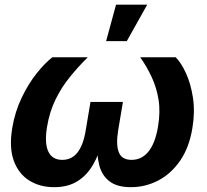

<svg xmlns="http://www.w3.org/2000/svg" viewBox="-20 -775 865 803"><path d="M206.5 7.8Q147 7.8 102.3 -20Q57.6 -47.9 37.6 -103Q17.6 -158.2 31.2 -239.7Q42.5 -307.6 70.6 -366.2Q98.6 -424.8 133.5 -468.5Q168.5 -512.2 199.2 -535.6H347.2Q307.1 -496.1 272 -452.6Q236.8 -409.2 211.9 -358.2Q187 -307.1 176.8 -244.6Q165.5 -176.8 181.9 -141.6Q198.2 -106.4 240.2 -106.4Q280.3 -106.4 304.4 -137.7Q328.6 -168.9 338.4 -229.5L358.4 -348.6H494.1L474.1 -229.5Q464.4 -168.9 477.1 -137.7Q489.7 -106.4 530.3 -106.4Q573.2 -106.4 601.3 -141.6Q629.4 -176.8 640.6 -244.1Q651.4 -306.6 643.1 -357.9Q634.8 -409.2 614.3 -452.9Q593.8 -496.6 566.4 -535.6H714.8Q738.3 -511.7 758.3 -467.8Q778.3 -423.8 787.1 -365.5Q795.9 -307.1 784.7 -239.7Q771.5 -158.2 733.4 -103Q695.3 -47.9 641.6 -20Q587.9 7.8 527.3 7.8Q469.2 7.8 437.3 -17.1Q405.3 -42 394.5 -86.2Q383.8 -130.4 387.7 -188H409.2Q394.5 -129.9 368.9 -85.7Q343.3 -41.5 303.5 -16.8Q263.7 7.8 206.5 7.8ZM423.8 -603 465.3 -755.4H595.7L510.3 -603Z"/></svg>

Font: Inter 20pt
Style: Bold Italic
Weight: 700
Italic angle: -9.3988°
Version: Version 4.001;git-66647c0bb